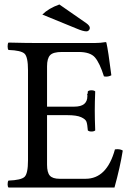

<svg xmlns="http://www.w3.org/2000/svg" viewBox="-20 -837 582 857"><path d="M312 -361Q370 -361 370 -408Q370 -410 370 -412L369 -415Q369 -418 370 -418Q372 -418 372 -429Q377 -434 388 -434Q400 -434 405 -429Q403 -381 403 -343Q403 -307 405 -255Q400 -250 388 -250Q377 -250 372 -255Q370 -282 366 -293.5Q362 -305 342 -314Q322 -323 281 -323H190V-102Q190 -67 202.5 -53Q215 -39 246 -39H362Q457 -39 493 -170Q497 -171 505 -171Q518 -171 528 -165Q516 -90 491 0H18Q14 -4 14 -14Q14 -27 18 -31Q74 -33 89.5 -47.5Q105 -62 105 -122V-523Q105 -583 89.5 -597.5Q74 -612 18 -614Q14 -618 14 -630Q14 -643 18 -647Q98 -645 147 -645H402Q428 -645 451 -649Q455 -649 455 -646Q463 -612 477 -501Q466 -495 453 -495Q452 -495 449 -495.5Q446 -496 444 -496Q425 -556 404 -580.5Q383 -605 331 -605H256Q217 -605 203.5 -590.5Q190 -576 190 -541V-361ZM245 -817 366 -733Q381 -722 381 -712Q381 -706 376.5 -701.5Q372 -697 366 -697Q351 -697 323 -709L169 -772Q197 -800 245 -817Z"/></svg>

Font: Triodion Unicode
Style: Normal
Weight: 400
Version: Version 1.1